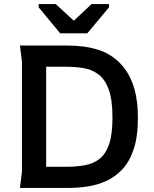

<svg xmlns="http://www.w3.org/2000/svg" viewBox="-20 -924 759 944"><path d="M78 0 88 -80V-620L78 -700H316Q349 -700 387 -695.5Q425 -691 463.5 -679Q502 -667 536.5 -642.5Q571 -618 598.5 -579Q626 -540 642 -482.5Q658 -425 658 -345Q658 -253 637.5 -191Q617 -129 581 -91Q545 -53 501 -33.5Q457 -14 409 -7Q361 0 316 0ZM207 -104H302Q354 -104 396.5 -111.5Q439 -119 469.5 -143Q500 -167 516.5 -215.5Q533 -264 533 -346Q533 -435 514 -485.5Q495 -536 462.5 -559.5Q430 -583 388.5 -589.5Q347 -596 302 -596H207ZM276 -760 170 -888V-904H254L343 -822L430 -904H516V-888L409 -760Z"/></svg>

Font: AR One Sans SemiBold
Style: Regular
Weight: 600
Designer: Niteesh Yadav
Foundry: Niteesh Yadav
Version: Version 1.001;gftools[0.9.33]